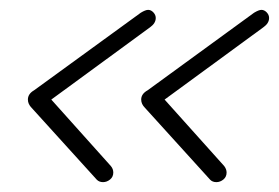

<svg xmlns="http://www.w3.org/2000/svg" viewBox="-20 -446 571 393"><path d="M178.2 -78.1 44.9 -225.1Q37.1 -232.9 37.1 -242.2Q37.1 -253.9 49.8 -261.2L268.1 -419.9Q277.8 -425.8 283.2 -425.8Q289.1 -425.8 293.9 -420.7Q298.8 -415.5 298.8 -409.2Q298.8 -398.4 287.1 -390.1L85 -242.2L207 -106Q211.9 -100.1 211.9 -92.8Q211.9 -84 205.3 -78.6Q198.7 -73.2 190.9 -73.2Q183.1 -73.2 178.2 -78.1ZM410.2 -78.1 276.9 -225.1Q269 -232.9 269 -242.2Q269 -253.9 282.2 -261.2L500 -419.9Q509.8 -425.8 515.1 -425.8Q521 -425.8 525.9 -420.7Q530.8 -415.5 530.8 -409.2Q530.8 -398.4 519 -390.1L316.9 -242.2L439 -106Q443.8 -99.6 443.8 -92.8Q443.8 -84 437.3 -78.6Q430.7 -73.2 422.9 -73.2Q415 -73.2 410.2 -78.1Z"/></svg>

Font: Comic Neue Light
Style: Italic
Weight: 300
Italic angle: -12°
Designer: Craig Rozynski
Foundry: Craig Rozynski
Version: Version 2.003;hotconv 1.0.109;makeotfexe 2.5.65596